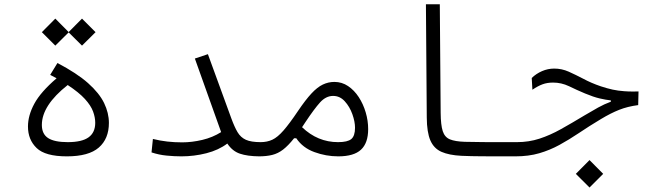

<svg xmlns="http://www.w3.org/2000/svg" viewBox="-20 -713 2970 878"><path d="M285.6 2Q187 2 147.5 -36.1Q107.9 -74.2 107.9 -134.3Q107.9 -185.1 137 -238.8Q166 -292.5 238.8 -355Q224.6 -362.8 209.5 -370.6L242.7 -424.8Q331.5 -378.4 382.8 -332.8Q434.1 -287.1 456.1 -241.7Q478 -196.3 478 -150.9Q478 -78.6 431.9 -38.3Q385.7 2 285.6 2ZM289.6 -324.2Q171.4 -231 171.4 -141.6Q171.4 -100.1 200.2 -81.5Q229 -63 289.6 -63Q354.5 -63 385 -85Q415.5 -106.9 415.5 -151.4Q415.5 -176.3 405.5 -203.4Q395.5 -230.5 368.2 -260.5Q340.8 -290.5 289.6 -324.2ZM355 -504.4 293.9 -564.9 232.9 -504.4 171.4 -565.9 232.9 -627.9 293.9 -566.4 355 -627.9 417 -565.9Z M809.6 2Q776.9 2 741.7 -1.5Q706.5 -4.9 672.9 -16.1L679.2 -77.6Q712.9 -69.3 745.1 -65.7Q777.3 -62 813 -62Q857.4 -62 905 -73.2Q952.6 -84.5 991.2 -108.9L871.1 -445.3L930.7 -465.3L1037.6 -172.4Q1052.2 -132.3 1066.4 -108.4Q1080.6 -84.5 1104.5 -73.7Q1128.4 -63 1171.9 -63Q1190.4 -63 1197.3 -56.6Q1204.1 -50.3 1204.1 -32.7Q1204.1 -11.7 1193.8 -4.9Q1183.6 2 1166 2Q1111.3 1.5 1076.9 -10.3Q1042.5 -22 1019.5 -56.6Q979.5 -26.4 923.6 -12.2Q867.7 2 809.6 2Z M1163.1 2Q1149.9 2 1145 -5.9Q1140.1 -13.7 1140.1 -33.2Q1140.1 -63 1171.9 -63Q1201.7 -63 1225.6 -74.2Q1249.5 -85.4 1276.6 -116.5Q1303.7 -147.5 1342.8 -205.6Q1377.4 -256.8 1404.3 -285.6Q1431.2 -314.5 1456.3 -326.4Q1481.4 -338.4 1509.3 -338.4Q1543.5 -338.4 1571.8 -319.3Q1600.1 -300.3 1620.6 -268.8Q1641.1 -237.3 1652.3 -199.2Q1663.6 -161.1 1663.6 -122.6Q1663.6 -59.1 1630.9 -28.6Q1598.1 2 1526.9 2Q1470.7 2 1417.5 -17.6Q1364.3 -37.1 1335 -80.6H1324.7Q1297.9 -46.9 1274.7 -29.1Q1251.5 -11.2 1225.1 -4.6Q1198.7 2 1163.1 2ZM1361.3 -131.3Q1432.6 -63 1525.9 -63Q1569.3 -63 1586.4 -77.1Q1603.5 -91.3 1603.5 -128.9Q1603.5 -156.7 1591.3 -190.9Q1579.1 -225.1 1556.6 -249.8Q1534.2 -274.4 1503.4 -274.4Q1470.7 -274.4 1443.8 -244.9Q1417 -215.3 1376.5 -154.3Q1368.2 -142.1 1361.3 -131.3Z M2337.9 2Q2325.2 2 2313 2Q2300.3 2 2288.1 2Q2234.4 2 2184.6 1.7Q2134.8 1.5 2089.8 -0.5Q2033.2 -3.4 1998.5 -18.8Q1963.9 -34.2 1948 -71Q1932.1 -107.9 1931.6 -175.3L1927.7 -693.4H1991.2L1995.1 -197.3Q1995.6 -141.1 2004.6 -113.3Q2013.7 -85.4 2037.6 -75.7Q2061.5 -65.9 2105.5 -64.5Q2146 -63.5 2191.2 -63.2Q2236.3 -63 2293 -63Q2305.2 -63 2317.9 -63Q2330.6 -63 2343.8 -63Q2364.3 -63 2364.3 -33.7Q2364.3 2 2337.9 2Z M2336.4 2Q2324.7 2 2317.1 -5.6Q2309.6 -13.2 2309.6 -31.2Q2309.6 -63 2343.8 -63Q2398.4 -63 2447 -78.9Q2495.6 -94.7 2545.4 -122.6Q2595.2 -150.4 2653.3 -185.5Q2687 -205.6 2715.1 -221.2Q2743.2 -236.8 2773.4 -248V-253.9Q2750.5 -256.3 2722.2 -262.9Q2693.8 -269.5 2655.3 -285.6Q2616.7 -301.8 2582 -318.8Q2546.9 -335.4 2509.3 -335.4Q2482.4 -335.4 2461.2 -327.6Q2439.9 -319.8 2414.6 -302.7L2411.6 -356.4Q2431.6 -376 2458.5 -387.7Q2485.4 -399.4 2514.6 -399.4Q2548.8 -399.4 2580.6 -385.3Q2612.3 -371.1 2647.9 -352.5Q2683.1 -333.5 2727.1 -318.4Q2756.8 -308.6 2781.7 -303.2Q2806.6 -297.9 2834.5 -295.9Q2853 -294.4 2876 -294.4Q2887.2 -294.4 2899.9 -294.9L2898.4 -232.4Q2850.1 -226.1 2811.8 -210.9Q2773.4 -195.8 2728 -168.5Q2673.3 -135.7 2627.9 -105Q2582 -74.2 2538.3 -50.3Q2494.6 -26.4 2446 -12.2Q2397.5 2 2336.4 2ZM2675.8 144.5 2613.3 82 2675.8 19 2738.3 82Z"/></svg>

Font: CaskaydiaMono NF Light
Style: Regular
Weight: 300
Designer: Aaron Bell
Foundry: Saja Typeworks
Version: Version 2111.001; ttfautohint (v1.8.4);Nerd Fonts 3.1.1